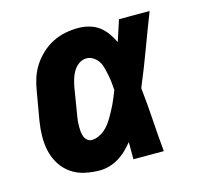

<svg xmlns="http://www.w3.org/2000/svg" viewBox="-85 -631 770 732"><g transform="rotate(-15 300.0 -265.0)"><path d="M223 8Q193 8 163.5 1.5Q134 -5 110.5 -21.5Q87 -38 71.5 -62.5Q56 -87 49.5 -115.5Q43 -144 43.5 -174.5Q44 -205 49 -235L68 -345Q72 -371 80 -396Q88 -421 102.5 -443.5Q117 -466 137.5 -485Q158 -504 182 -516Q206 -528 231.5 -533Q257 -538 283 -538Q305 -538 326.5 -532Q348 -526 364.5 -513.5Q381 -501 393.5 -483.5Q406 -466 415 -447Q422 -468 428.5 -488.5Q435 -509 442 -530H563Q536 -461 510.5 -392Q485 -323 456 -254Q463 -191 467 -127.5Q471 -64 477 0H357Q357 -17 357 -34Q357 -51 357 -68Q344 -52 329.5 -38Q315 -24 297.5 -13.5Q280 -3 261 2.5Q242 8 223 8ZM223 -112Q236 -112 249 -117.5Q262 -123 273 -132Q284 -141 292.5 -152Q301 -163 308 -175Q315 -187 321.5 -199Q328 -211 334 -223.5Q340 -236 345 -249Q350 -262 355 -274Q354 -289 352.5 -304Q351 -319 348 -333.5Q345 -348 341.5 -362.5Q338 -377 330.5 -389Q323 -401 310.5 -409.5Q298 -418 283 -418Q267 -418 253.5 -408.5Q240 -399 231.5 -385Q223 -371 218.5 -356Q214 -341 211 -326L193 -216Q191 -205 190 -195Q189 -185 189 -174.5Q189 -164 190 -154Q191 -144 194.5 -134.5Q198 -125 205.5 -118.5Q213 -112 223 -112Z"/></g></svg>

Font: Iosevka Curly Slab HvEx
Style: Italic
Weight: 900
Width: 7
Italic angle: -9°
Monospace: yes
Designer: Belleve Invis
Foundry: Belleve Invis
Version: Version 11.1.0; ttfautohint (v1.8.3)